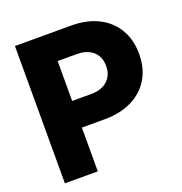

<svg xmlns="http://www.w3.org/2000/svg" viewBox="-131 -842 906 956"><g transform="rotate(-20 322.5 -364.0)"><path d="M51.3 0V-727.5H349.1Q432.1 -727.5 492.9 -696.8Q553.7 -666 586.4 -610.1Q619.1 -554.2 619.1 -479Q619.1 -403.8 585.9 -348.4Q552.7 -293 491.5 -262.5Q430.2 -231.9 346.2 -231.9H154.3V-373H326.2Q363.8 -373 390.1 -386.2Q416.5 -399.4 430.4 -423.3Q444.3 -447.3 444.3 -479Q444.3 -511.7 430.4 -535.2Q416.5 -558.6 390.1 -571.5Q363.8 -584.5 325.7 -584.5H225.6V0Z"/></g></svg>

Font: Inter 24pt ExtraBold
Style: Regular
Weight: 800
Designer: Rasmus Andersson
Foundry: rsms
Version: Version 4.001;git-66647c0bb